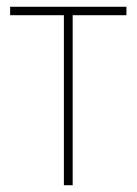

<svg xmlns="http://www.w3.org/2000/svg" viewBox="-20 -548 405 568"><path d="M169 0V-503H10V-528H354V-503H195V0Z"/></svg>

Font: Noto Sans SemiCondensed Thin
Style: Regular
Weight: 100
Width: 4
Designer: Monotype Design Team
Foundry: Monotype Imaging Inc.
Version: Version 2.013; ttfautohint (v1.8.4.7-5d5b)